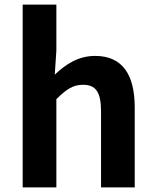

<svg xmlns="http://www.w3.org/2000/svg" viewBox="-20 -818 680 838"><path d="M79 -399V0H152H226V-385C267 -426 297 -448 342 -448C397 -448 421 -418 421 -331V0H568V-349C568 -490 516 -574 395 -574C319 -574 263 -534 219 -492L226 -597V-798H79Z"/></svg>

Font: GenSekiGothic2 TW B
Style: Regular
Weight: 700
Version: Version 2.100;PS 2.1;hotconv 16.6.51;makeotf.lib2.5.65220 DE